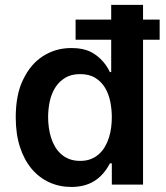

<svg xmlns="http://www.w3.org/2000/svg" viewBox="-20 -747 670 777"><path d="M43.7 -272Q43.7 -365.1 73.9 -425.4Q104 -488.3 154.8 -520.4Q205.6 -552.6 268.8 -552.6Q293.3 -552.6 312.7 -548.7Q332 -544.7 348 -536.6Q362.9 -528.8 375.2 -518.8Q387.4 -508.9 396.8 -498Q406.2 -487.2 413.2 -476.2Q420.1 -465.2 424.7 -455.3H430V-586.3H285.9V-667.6H430V-727.3H558.9V-667.6H626.1V-586.3H558.9V0H432.5V-85.9H424.7Q400.2 -38.4 361.7 -14.4Q323.2 9.6 268.5 9.6Q220.5 9.6 179.3 -9.2Q138.1 -28.1 108 -63.9Q77.8 -99.8 60.7 -152.3Q43.7 -204.9 43.7 -272ZM174.7 -272.7Q174.7 -252.1 177.6 -231Q180.4 -209.9 186.6 -190.2Q192.8 -170.5 202.9 -153.2Q213.1 -136 227.5 -123.2Q241.8 -110.4 260.8 -103.2Q279.8 -95.9 304.3 -95.9Q328.8 -95.9 347.7 -103.3Q366.5 -110.8 380.7 -123.6Q394.9 -136.4 404.8 -153.6Q414.8 -170.8 421 -190.5Q427.2 -210.2 429.9 -231.4Q432.5 -252.5 432.5 -272.7Q432.5 -304.3 426.3 -335.4Q420.1 -366.5 405.4 -391.3Q390.6 -416.2 365.9 -431.6Q341.3 -447.1 304.3 -447.1Q267.8 -447.1 242.9 -431.6Q218 -416.2 202.8 -391.3Q187.5 -366.5 181.1 -335.4Q174.7 -304.3 174.7 -272.7Z"/></svg>

Font: Inter P Semi Bold
Style: Regular
Weight: 600
Designer: Rasmus Andersson
Foundry: rsms
Version: Version 3.018;git-588b23468